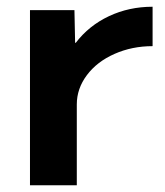

<svg xmlns="http://www.w3.org/2000/svg" viewBox="-20 -550 491 570"><path d="M69 -520H201L203 -423H205Q244 -474 303.5 -502Q363 -530 433 -530V-413Q372 -413 320 -390Q268 -367 238 -327Q208 -287 208 -240V0H69Z"/></svg>

Font: Enso
Style: Bold
Weight: 700
Designer: Coji Morishita
Foundry: UNDERFOREST DESIGN
Version: Version 1.000